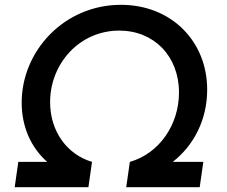

<svg xmlns="http://www.w3.org/2000/svg" viewBox="-20 -777 942 797"><path d="M41 0H347L362 -105C258 -136 188 -232 188 -353C188 -513 310 -650 475 -650C619 -650 723 -544 723 -393C723 -259 641 -140 519 -105L504 0H809L824 -105H697C783 -172 840 -278 840 -405C840 -606 691 -757 482 -757C247 -757 70 -566 70 -351C70 -250 109 -164 176 -105H56Z"/></svg>

Font: Mluvka SemiBold
Style: Italic
Weight: 600
Italic angle: -8°
Designer: Modified by Jiří Krblich, Original typeface by Gumpita Rahayu
Foundry: Gumpita Rahayu & Jiří Krblich
Version: Version 2.000;Glyphs 3.1.1 (3134)